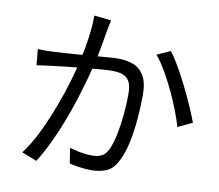

<svg xmlns="http://www.w3.org/2000/svg" viewBox="-87 -894 1174 1029"><g transform="rotate(10 500.0 -379.5)"><path d="M438 -780Q435 -767 432 -751.5Q429 -736 426 -721Q423 -703 417.5 -672Q412 -641 406 -606.5Q400 -572 392 -541Q382 -498 367 -444.5Q352 -391 333 -331Q314 -271 290 -208.5Q266 -146 237 -84.5Q208 -23 174 31L92 -1Q127 -47 156.5 -104Q186 -161 211 -222.5Q236 -284 256.5 -344Q277 -404 291 -455Q305 -506 313 -543Q327 -603 336 -667.5Q345 -732 345 -790ZM782 -674Q806 -643 832.5 -597Q859 -551 884.5 -499Q910 -447 931 -399Q952 -351 965 -316L887 -279Q876 -317 857 -366.5Q838 -416 813.5 -467.5Q789 -519 762.5 -564.5Q736 -610 709 -641ZM78 -561Q101 -559 122 -559.5Q143 -560 167 -561Q190 -562 225 -564.5Q260 -567 301.5 -570Q343 -573 383.5 -576.5Q424 -580 458.5 -582.5Q493 -585 513 -585Q558 -585 594.5 -571Q631 -557 653 -520Q675 -483 675 -416Q675 -357 669.5 -288.5Q664 -220 651 -158Q638 -96 617 -55Q594 -4 557 12.5Q520 29 471 29Q443 29 410 24.5Q377 20 353 14L340 -69Q362 -63 384.5 -58Q407 -53 428 -51Q449 -49 463 -49Q490 -49 512.5 -58.5Q535 -68 550 -100Q566 -134 576.5 -185.5Q587 -237 592.5 -295Q598 -353 598 -406Q598 -453 585 -475.5Q572 -498 548 -506.5Q524 -515 492 -515Q466 -515 423 -511.5Q380 -508 331.5 -503Q283 -498 241 -493.5Q199 -489 176 -486Q159 -484 132.5 -480.5Q106 -477 86 -474Z"/></g></svg>

Font: Farlight84_Sys_V01
Style: Regular
Weight: 400
Designer: Ryoko NISHIZUKA  (kana, bopomofo & ideographs); Paul D. Hunt (Latin, Greek & Cyrillic); Sandoll Communications , Soo-you
Foundry: Adobe
Version: Version 2.004;October 29, 2024;FontCreator 14.0.0.2814 64-bi